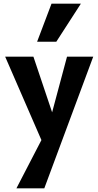

<svg xmlns="http://www.w3.org/2000/svg" viewBox="-20 -731 533 1040"><path d="M224 73 8 -424H161L278 -76ZM343 -424H485L220 289H69L241 -43ZM181 -505 259 -711H418L285 -505Z"/></svg>

Font: Ysabeau ExtraBold
Style: Regular
Weight: 800
Designer: Christian Thalmann (Catharsis Fonts)
Version: Version 2.002